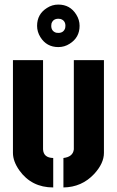

<svg xmlns="http://www.w3.org/2000/svg" viewBox="-20 -822 516 847"><path d="M143.6 -708Q143.6 -759.8 187.5 -787.1Q210 -801.8 237.3 -801.8Q289.1 -801.8 316.4 -757.8Q331.1 -734.4 331.1 -708Q331.1 -656.2 287.1 -628.9Q264.6 -614.3 237.3 -614.3Q185.5 -614.3 158.2 -658.2Q143.6 -681.6 143.6 -708ZM206.1 -708Q206.1 -684.6 227.5 -677.7Q233.4 -676.8 237.3 -676.8Q260.7 -676.8 267.6 -698.2Q268.6 -704.1 268.6 -708Q268.6 -731.4 247.1 -738.3Q241.2 -739.3 237.3 -739.3Q213.9 -739.3 207 -717.8Q206.1 -711.9 206.1 -708ZM37.1 -147.5V-556.6H169.9V-163.1Q171.9 -126 214.8 -125V4.9Q119.1 4.9 65.4 -70.3Q37.1 -110.4 37.1 -147.5ZM259.8 4.9V-125Q301.8 -129.9 305.7 -163.1V-556.6H438.5V-147.5Q438.5 -101.6 395.5 -54.7Q340.8 3.9 259.8 4.9Z"/></svg>

Font: Post No Bills Colombo ExtraBold
Style: Regular
Weight: 800
Designer: Kosala Senevirathne, Siva Puranthara, Lasantha Premarathna, Tharique Azeez
Foundry: Mooniak
Version: Version 1.220 ; ttfautohint (v1.6)